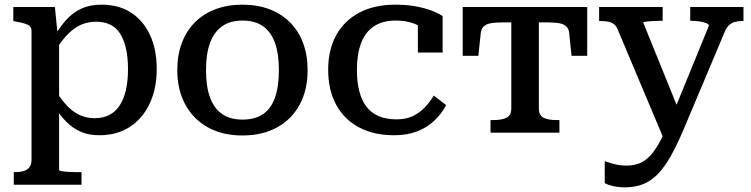

<svg xmlns="http://www.w3.org/2000/svg" viewBox="-20 -568 3217 822"><path d="M329 223H39V169H42Q64 169 80.5 164.5Q97 160 106 148Q115 136 115 115V-435Q115 -449 107.5 -456Q100 -463 84.5 -467.5Q69 -472 46 -476L37 -478V-538H215L228 -408L233 -403V160Q233 163 245.5 165Q258 167 275 168Q292 169 306 169H329ZM405 11Q360 11 325.5 -4Q291 -19 263 -47.5Q235 -76 211 -117L213 -188Q238 -147 263.5 -119Q289 -91 319 -76.5Q349 -62 385 -62Q421 -62 447.5 -75.5Q474 -89 492 -116Q510 -143 519 -182.5Q528 -222 528 -272Q528 -322 519.5 -359.5Q511 -397 495 -423Q479 -449 453 -462Q427 -475 392 -475Q354 -475 323.5 -460.5Q293 -446 266 -417Q239 -388 212 -344L211 -410Q237 -454 265.5 -485Q294 -516 330.5 -532Q367 -548 414 -548Q490 -548 542.5 -513Q595 -478 623 -416.5Q651 -355 651 -272Q651 -190 621.5 -126Q592 -62 537 -25.5Q482 11 405 11Z M1297 -268Q1297 -183 1263 -120Q1229 -57 1166 -22.5Q1103 12 1018 12Q933 12 870.5 -22.5Q808 -57 773.5 -120Q739 -183 739 -268Q739 -332 758.5 -384Q778 -436 814.5 -472.5Q851 -509 902.5 -528.5Q954 -548 1018 -548Q1082 -548 1133.5 -528.5Q1185 -509 1221.5 -472.5Q1258 -436 1277.5 -384Q1297 -332 1297 -268ZM862 -268Q862 -197 879.5 -150Q897 -103 931.5 -79.5Q966 -56 1018 -56Q1071 -56 1105.5 -79Q1140 -102 1157 -149.5Q1174 -197 1174 -268Q1174 -338 1157 -385Q1140 -432 1105.5 -456Q1071 -480 1018 -480Q966 -480 931.5 -456Q897 -432 879.5 -385Q862 -338 862 -268Z M1678 -57Q1719 -57 1748.5 -71.5Q1778 -86 1800 -109.5Q1822 -133 1837 -159L1890 -118Q1870 -80 1838.5 -50.5Q1807 -21 1764.5 -5Q1722 11 1667 11Q1581 11 1517.5 -22.5Q1454 -56 1419.5 -119Q1385 -182 1385 -269Q1385 -356 1420 -418.5Q1455 -481 1519.5 -514.5Q1584 -548 1672 -548Q1726 -548 1767 -539.5Q1808 -531 1835.5 -519.5Q1863 -508 1875 -499V-343H1769V-478Q1780 -477 1788.5 -472.5Q1797 -468 1802.5 -461Q1808 -454 1810 -446Q1812 -438 1811 -432Q1791 -452 1755.5 -466Q1720 -480 1675 -480Q1618 -480 1581 -455.5Q1544 -431 1526 -383.5Q1508 -336 1508 -269Q1508 -216 1518.5 -176.5Q1529 -137 1549.5 -110.5Q1570 -84 1602 -70.5Q1634 -57 1678 -57Z M2227 -472V-538H2494V-329H2427L2417 -424Q2416 -443 2406 -453.5Q2396 -464 2377 -468Q2358 -472 2326 -472ZM2228 -472H2129Q2098 -472 2078.5 -468Q2059 -464 2049.5 -453.5Q2040 -443 2038 -424L2028 -329H1961V-538H2228ZM2287 -104Q2287 -74 2307 -64Q2327 -54 2362 -54H2375V0H2080V-54H2094Q2128 -54 2148.5 -64Q2169 -74 2169 -104V-538H2287Z M2899 -64 2876 -12 2824 32 2624 -443Q2618 -457 2608.5 -464.5Q2599 -472 2585 -475Q2571 -478 2551 -478H2545V-538H2817V-479H2812Q2793 -479 2775.5 -478Q2758 -477 2746 -475.5Q2734 -474 2734 -471ZM2908 -17Q2879 52 2851.5 100.5Q2824 149 2795.5 178Q2767 207 2733 220.5Q2699 234 2656 234Q2627 234 2604 228.5Q2581 223 2569 216V122Q2573 123 2586 127.5Q2599 132 2618.5 136.5Q2638 141 2661 141Q2687 141 2710 134Q2733 127 2755 107Q2777 87 2799 49.5Q2821 12 2844 -49L2858 -74L3015 -458Q3015 -464 3004.5 -468.5Q2994 -473 2976.5 -476Q2959 -479 2940 -479H2935V-538H3163V-478H3157Q3140 -478 3126 -474Q3112 -470 3101 -460Q3090 -450 3082 -430Z"/></svg>

Font: Roboto Serif Medium
Style: Regular
Weight: 500
Designer: Greg Gazdowicz
Foundry: Commercial Type
Version: Version 1.008